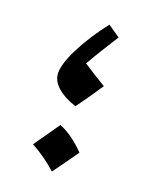

<svg xmlns="http://www.w3.org/2000/svg" viewBox="-116 -638 553 709"><g transform="rotate(20 161.0 -283.5)"><path d="M175.3 -248.5Q128.4 -263.7 100.8 -288.3Q73.2 -313 73.2 -343.3Q73.2 -380.4 105.5 -443.6Q137.7 -506.8 190.4 -574.7L238.3 -541.5Q217.3 -508.8 197.3 -476.3Q177.2 -443.8 158.2 -410.6Q184.1 -394 204.3 -381.1Q224.6 -368.2 248.5 -354Q214.4 -301.8 175.3 -248.5ZM147 -164.5Q172.8 -154.3 198 -136Q223.3 -117.8 248 -92.5Q230.8 -67.8 212.8 -42.8Q194.8 -17.9 176 7.9Q130.9 -33.4 76.1 -63Q94.4 -88.8 111.8 -113.7Q129.3 -138.7 147 -164.5Z"/></g></svg>

Font: Pinar DS1 SemiBold
Style: Regular
Weight: 600
Designer: Amin Abedi
Version: Version 3.000